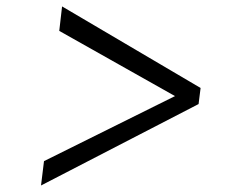

<svg xmlns="http://www.w3.org/2000/svg" viewBox="-20 -668 708 601"><path d="M607.9 -392.6 174.3 -647.9 165.5 -571.3 527.8 -367.2 117.7 -163.6 108.4 -87.4 601.6 -342.3Z"/></svg>

Font: Merriweather
Style: Light Italic
Weight: 300
Italic angle: -7.5°
Designer: Eben Sorkin
Foundry: Eben Sorkin
Version: Version 1.001